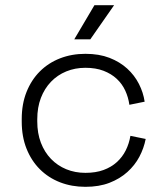

<svg xmlns="http://www.w3.org/2000/svg" viewBox="-20 -708 643 742"><path d="M310 14Q257 14 212 -3.5Q167 -21 134 -54Q101 -87 82.5 -133.5Q64 -180 64 -238V-248Q64 -306 82.5 -352.5Q101 -399 134 -432Q167 -465 212 -482.5Q257 -500 310 -500Q363 -500 403 -484.5Q443 -469 471.5 -443Q500 -417 517 -383.5Q534 -350 539 -315L480 -303Q476 -332 464 -358Q452 -384 431 -403.5Q410 -423 380 -434.5Q350 -446 310 -446Q270 -446 236 -432Q202 -418 177 -392Q152 -366 138 -329.5Q124 -293 124 -247V-239Q124 -193 138 -156.5Q152 -120 177 -94Q202 -68 236 -54Q270 -40 310 -40Q350 -40 380 -51Q410 -62 431.5 -81.5Q453 -101 466 -127Q479 -153 484 -183L543 -171Q536 -135 518.5 -102Q501 -69 472 -43Q443 -17 403 -1.5Q363 14 310 14ZM267 -556 345 -688H421L329 -556Z"/></svg>

Font: Space Grotesk Light
Style: Regular
Weight: 300
Designer: Florian Karsten
Foundry: Florian Karsten
Version: Version 2.000